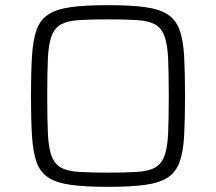

<svg xmlns="http://www.w3.org/2000/svg" viewBox="-20 -716 837 744"><path d="M399 8Q311 8 255.5 0.5Q200 -7 168 -27.5Q136 -48 122 -87Q108 -126 104 -189Q100 -252 100 -344Q100 -436 104 -499Q108 -562 122 -601Q136 -640 168 -660.5Q200 -681 255.5 -688.5Q311 -696 399 -696Q486 -696 541.5 -688.5Q597 -681 629 -660.5Q661 -640 675.5 -601Q690 -562 693.5 -499Q697 -436 697 -344Q697 -252 693.5 -189Q690 -126 675.5 -87Q661 -48 629 -27.5Q597 -7 541.5 0.5Q486 8 399 8ZM399 -47Q468 -47 512.5 -50Q557 -53 581.5 -67Q606 -81 617.5 -112.5Q629 -144 631.5 -200Q634 -256 634 -344Q634 -432 631.5 -488Q629 -544 617.5 -575.5Q606 -607 581.5 -621Q557 -635 512.5 -638Q468 -641 399 -641Q329 -641 284.5 -638Q240 -635 215.5 -621Q191 -607 179.5 -575.5Q168 -544 165.5 -488Q163 -432 163 -344Q163 -256 165.5 -200Q168 -144 179.5 -112.5Q191 -81 215.5 -67Q240 -53 284.5 -50Q329 -47 399 -47Z"/></svg>

Font: Saira Expanded Light
Style: Regular
Weight: 300
Width: 7
Designer: Hector Gatti with collaboration of the Omnibus-Type team
Foundry: Omnibus-Type
Version: Version 1.101